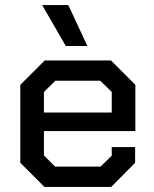

<svg xmlns="http://www.w3.org/2000/svg" viewBox="-20 -736 608 756"><path d="M60 -95V-402L156 -498H417L513 -402V-220H153V-124L197 -80H376L420 -123V-157H512V-95L418 0H155ZM420 -293V-374L375 -418H198L153 -374V-293ZM146 -716H249L324 -555H239Z"/></svg>

Font: Chakra Petch Medium
Style: Regular
Weight: 500
Designer: Katatrad Aksorn Co.,Ltd.
Foundry: Cadson Demak Co.,Ltd.
Version: Version 1.000; ttfautohint (v1.6)